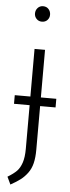

<svg xmlns="http://www.w3.org/2000/svg" viewBox="-63 -783 372 1016"><g transform="rotate(5 123.0 -274.5)"><path d="M124 -669.9Q106.4 -669.9 95.2 -681.9Q84 -693.8 84 -710Q84 -727.5 95.2 -739.7Q106.4 -752 124 -752Q142.1 -752 153.1 -739.7Q164.1 -727.5 164.1 -710Q164.1 -693.4 153.1 -681.6Q142.1 -669.9 124 -669.9ZM235.8 -270V-224.1H153.8V7.8Q153.8 49.3 146.5 79.3Q139.2 109.4 122.6 131.8Q106 154.3 85.9 169.7Q65.9 185.1 33.2 203.1L14.2 163.1Q45.9 144 62.5 127Q79.1 109.9 88.6 81.1Q98.1 52.2 98.1 7.8V-224.1H15.1V-270H98.1V-522.9H153.8V-270Z"/></g></svg>

Font: Fira Sans Compressed Light
Style: Regular
Weight: 300
Width: 1
Designer: Carrois Corporate & Edenspiekermann AG
Foundry: Carrois Corporate GbR & Edenspiekermann AG
Version: Version 4.203;PS 004.203;hotconv 1.0.88;makeotf.lib2.5.64775